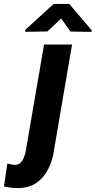

<svg xmlns="http://www.w3.org/2000/svg" viewBox="-123 -759 494 994"><path d="M105 -528.3H250L157.7 11.7Q150.9 66.4 128.4 112.8Q106 159.2 66.2 187.3Q26.4 215.3 -34.2 214.8Q-51.8 214.8 -68.6 212.4Q-85.4 210 -102.5 206.1L-85 87.4Q-75.2 90.3 -65.2 92.5Q-55.2 94.7 -44.9 94.7Q-24.9 94.2 -13.4 80.3Q-2 66.4 3.9 47.4Q9.8 28.3 12.2 12.2ZM235.4 -738.8 351.1 -603V-593.8L241.7 -595.7L193.8 -663.1L122.1 -596.2L7.8 -594.2V-604.5L154.8 -738.8Z"/></svg>

Font: Roboto Condensed ExtraBold
Style: Italic
Weight: 800
Italic angle: -12°
Designer: Christian Robertson
Foundry: Google
Version: Version 3.008; 2023